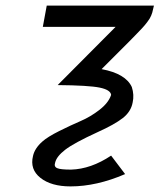

<svg xmlns="http://www.w3.org/2000/svg" viewBox="-20 -491 570 686"><path d="M133 -395 147 -471H530L524 -446Q523 -444 522 -440.5Q521 -437 520 -435Q516 -425 506 -412Q496 -399 487.5 -390Q479 -381 462.5 -364Q446 -347 439 -340L343 -244Q429 -228 451 -180Q460 -152 454 -125Q448 -92 418.5 -69Q389 -46 329 -19Q244 20 213 44Q182 68 177 90Q172 105 185 110Q196 115 234 115Q305 113 377 65L427 131Q325 175 232 175Q163 175 124.5 144.5Q86 114 98 66Q104 39 131 15Q150 -2 191 -22.5Q232 -43 268 -58.5Q304 -74 336 -99Q368 -124 377 -152Q375 -170 336 -178Q297 -186 186 -187L393 -395H269H182Z"/></svg>

Font: Coval
Style: Book Italic
Weight: 350
Foundry: Context Ltd
Version: Version 001.000